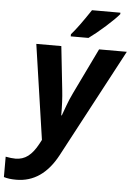

<svg xmlns="http://www.w3.org/2000/svg" viewBox="-133 -814 769 1101"><g transform="rotate(5 251.0 -263.0)"><path d="M49.8 -545.9H193.8L221.2 -293Q228 -233.4 228 -149.9H231Q240.7 -174.8 252.4 -208.3Q264.2 -241.7 284.2 -283.2L411.1 -545.9H570.8L238.8 78.1Q152.3 240.2 2.9 240.2Q-41 240.2 -68.8 231V113.8Q-35.6 120.1 -12.2 120.1Q28.8 120.1 59.8 96.7Q90.8 73.2 117.2 23.9L129.9 0ZM242.7 -618.2Q281.2 -661.1 351.1 -766.1H514.6V-757.8Q492.2 -730.5 439.5 -683.3Q386.7 -636.2 344.7 -606H242.7Z"/></g></svg>

Font: Zoram GWebM
Style: Bold Italic
Weight: 700
Italic angle: -12°
Foundry: Ascender Corporation
Version: Version 1.000